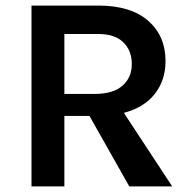

<svg xmlns="http://www.w3.org/2000/svg" viewBox="-20 -669 684 689"><path d="M93 0V-649H333Q449.5 -649 511.8 -594.5Q574 -540 574 -450Q574 -381 535.5 -332Q497 -283 424.5 -264L598 0H444L301 -253H211V0ZM211 -332H321Q386.5 -332 419.8 -361.8Q453 -391.5 453 -439Q453 -487.5 422.5 -517.2Q392 -547 333 -547H211Z"/></svg>

Font: Karla
Style: Bold
Weight: 700
Designer: Jonathan Pinhorn
Version: Version 2.004; ttfautohint (v1.8.4.7-5d5b);gftools[0.9.33]